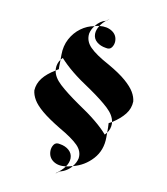

<svg xmlns="http://www.w3.org/2000/svg" viewBox="-86 -739 798 918"><g transform="rotate(10 313.5 -279.5)"><path d="M264 95Q250 104 247.5 107Q245 110 248 105Q274 87 289 66Q300 65 312 61Q312 61 313.5 60.5Q315 60 321 59Q337 40 342 18Q347 -17 319 -45Q291 -73 228 -109Q170 -144 138 -171Q106 -198 92.5 -221Q79 -244 77 -266Q79 -299 100 -326Q121 -353 161 -377Q160 -382 160 -386Q160 -412 175 -432Q175 -437 175 -443Q175 -449 175 -455Q175 -499 193.5 -533.5Q212 -568 242 -590Q272 -612 307 -618Q328 -646 357 -653Q364 -659 372 -664Q375 -669 373 -665.5Q371 -662 360 -654L357 -653Q340 -639 330 -623Q320 -622 310 -619L307 -618Q293 -601 288 -579Q283 -542 311.5 -513Q340 -484 405 -449Q461 -417 492 -390Q523 -363 536.5 -340Q550 -317 552 -295Q551 -261 529.5 -233.5Q508 -206 469 -181Q470 -178 470 -173Q470 -147 455 -127Q455 -122 455 -116Q455 -110 455 -104Q455 -41 416 2Q377 45 321 59Q311 72 296 81.5Q281 91 264 95ZM417 -564Q417 -548 407.5 -534Q398 -520 378 -525Q351 -529 333.5 -544Q316 -559 316 -582Q316 -602 330 -623Q367 -627 392 -610.5Q417 -594 417 -564ZM445 -116Q451 -122 455 -127Q455 -140 455 -151.5Q455 -163 454 -173Q462 -177 469 -181Q465 -213 431.5 -244.5Q398 -276 340 -316Q282 -354 246 -383.5Q210 -413 184 -442Q179 -437 175 -432Q175 -418 174.5 -406Q174 -394 175 -386Q167 -381 161 -377Q165 -345 199.5 -313Q234 -281 296 -238Q399 -170 445 -116ZM304 24Q304 45 289 66Q251 71 227 54Q203 37 203 6Q203 -11 212.5 -25Q222 -39 242 -34Q269 -30 286.5 -14.5Q304 1 304 24Z"/></g></svg>

Font: Literata 36pt
Style: Bold
Weight: 700
Designer: Latin by Veronika Burian and Jose Scaglione. Greek by Irene Vlachou. Cyrillic by Vera Evstafieva.
Foundry: TypeTogether
Version: Version 3.002